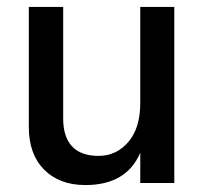

<svg xmlns="http://www.w3.org/2000/svg" viewBox="-20 -527 591 553"><path d="M482 0H384V-87Q344 6 226 6Q151 6 107 -38.5Q63 -83 63 -161V-507H162V-185Q162 -133 187.5 -105.5Q213 -78 264 -78Q315 -78 349.5 -118Q384 -158 384 -231V-507H482Z"/></svg>

Font: Hind Guntur Medium
Style: Regular
Weight: 500
Designer: Manushi Parikh, Hitesh Malaviya
Foundry: Indian Type Foundry
Version: Version 1.000;PS 1.0;hotconv 1.0.86;makeotf.lib2.5.63406; tt